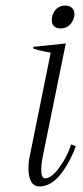

<svg xmlns="http://www.w3.org/2000/svg" viewBox="-20 -659 298 689"><path d="M166 -586Q166 -594 167 -598Q171 -617 183.5 -628Q196 -639 214 -639Q230 -639 238.5 -630.5Q247 -622 247 -608Q247 -602 246 -598Q241 -579 228.5 -568Q216 -557 198 -557Q183 -557 174.5 -564.5Q166 -572 166 -586ZM82 -54Q82 -78 86 -95L162 -470Q117 -478 99 -485L100 -491L216 -503L132 -90Q128 -64 128 -51Q128 -19 142 -19Q165 -19 194 -59.5Q223 -100 235 -141L252 -134Q228 -70 194.5 -30Q161 10 122 10Q101 10 91.5 -8Q82 -26 82 -54Z"/></svg>

Font: Trirong ExtraLight
Style: Italic
Weight: 275
Italic angle: -12°
Designer: Katatrad Team
Foundry: CadsonDemak
Version: Version 1.003